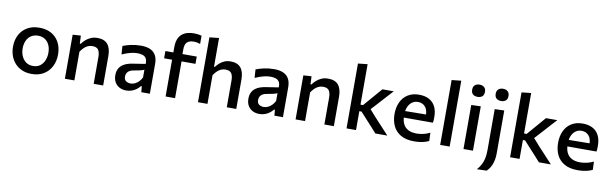

<svg xmlns="http://www.w3.org/2000/svg" viewBox="-54 -1342 6787 2134"><g transform="rotate(10 3339.5 -275.0)"><path d="M301 12Q237 12 189 -9.5Q141 -31 108.8 -67.8Q76.5 -104.5 60.5 -151.8Q44.5 -199 44.5 -251Q44.5 -325.5 74.5 -383.8Q104.5 -442 161.5 -475.8Q218.5 -509.5 299 -509.5Q360.5 -509.5 408 -490Q455.5 -470.5 487.8 -435.2Q520 -400 536.5 -353Q553 -306 553 -251Q553 -176.5 523 -117Q493 -57.5 436.2 -22.8Q379.5 12 301 12ZM300.5 -78Q348.5 -78 380.5 -102.8Q412.5 -127.5 428.2 -167Q444 -206.5 444 -251Q444 -302.5 426.2 -340.2Q408.5 -378 376.2 -398.8Q344 -419.5 300 -419.5Q252.5 -419.5 219.8 -397.2Q187 -375 170.2 -336.8Q153.5 -298.5 153.5 -251Q153.5 -206.5 169.8 -167Q186 -127.5 218.8 -102.8Q251.5 -78 300.5 -78Z M674.5 0Q674.5 -54.5 674.5 -105.5Q674.5 -156.5 674.5 -218V-268Q674.5 -323.5 674.5 -381.2Q674.5 -439 674.5 -497L766 -503L770 -413H780.5Q796.5 -436 821.2 -458.2Q846 -480.5 879 -495Q912 -509.5 954.5 -509.5Q1032 -509.5 1069.2 -464.5Q1106.5 -419.5 1106.5 -332.5Q1106.5 -300 1106.5 -273.8Q1106.5 -247.5 1106.5 -218Q1106.5 -158 1106.5 -106.2Q1106.5 -54.5 1106.5 0H999.5Q999.5 -54.5 999.5 -105.8Q999.5 -157 999.5 -212.5V-301.5Q999.5 -355.5 981 -383Q962.5 -410.5 913 -410.5Q884 -410.5 860 -398.8Q836 -387 816.5 -367.2Q797 -347.5 781.5 -323.5V-212.5Q781.5 -155 781.5 -104.8Q781.5 -54.5 781.5 0Z M1367.5 10.5Q1325 10.5 1291.5 -6.8Q1258 -24 1238.8 -56.8Q1219.5 -89.5 1219.5 -136.5Q1219.5 -178 1233.8 -206.2Q1248 -234.5 1271.5 -252.5Q1295 -270.5 1324 -280.5Q1353 -290.5 1382.5 -295L1530 -318Q1532 -359.5 1517.8 -381.5Q1503.5 -403.5 1477.8 -411.5Q1452 -419.5 1419.5 -419.5Q1402.5 -419.5 1382.8 -417Q1363 -414.5 1341.2 -408.8Q1319.5 -403 1295.8 -394.8Q1272 -386.5 1247 -375L1241 -470Q1259.5 -477.5 1282.5 -484.5Q1305.5 -491.5 1332.2 -497.2Q1359 -503 1387.5 -506Q1416 -509 1445.5 -509Q1504.5 -509 1546.5 -491.5Q1588.5 -474 1611 -435.8Q1633.5 -397.5 1633.5 -336.5Q1633.5 -312.5 1633.5 -277Q1633.5 -241.5 1633.5 -211V-151Q1633.5 -115.5 1633.5 -79Q1633.5 -42.5 1633.5 0H1537L1531 -66H1521.5Q1507 -47.5 1485.2 -30Q1463.5 -12.5 1433.8 -1Q1404 10.5 1367.5 10.5ZM1402.5 -74.5Q1426.5 -74.5 1449.8 -85.2Q1473 -96 1493 -116Q1513 -136 1527.5 -164.5V-252.5Q1520 -248 1508.2 -244Q1496.5 -240 1473 -235Q1449.5 -230 1407 -222.5Q1382.5 -218.5 1365 -208Q1347.5 -197.5 1337.8 -180.8Q1328 -164 1328 -141Q1328 -104.5 1350.2 -89.5Q1372.5 -74.5 1402.5 -74.5Z M1811 0Q1811 -54.5 1811 -105.5Q1811 -156.5 1811 -218V-268Q1811 -298 1811 -332.2Q1811 -366.5 1811 -403.2Q1811 -440 1811 -478.8Q1811 -517.5 1811 -556Q1811 -611.5 1826 -648.2Q1841 -685 1867.2 -706.2Q1893.5 -727.5 1927.5 -736.8Q1961.5 -746 1999.5 -746Q2017.5 -746 2034 -744.2Q2050.5 -742.5 2064.2 -740Q2078 -737.5 2087.5 -734.5V-642Q2070.5 -648 2052.2 -651.5Q2034 -655 2014.5 -655Q1962.5 -655 1938.2 -630Q1914 -605 1914 -554Q1914 -540.5 1914 -523Q1914 -505.5 1914 -497L1918 -476V-218Q1918 -156.5 1918 -105.5Q1918 -54.5 1918 0ZM1721 -415V-497H2075V-415Q2026 -415 1980 -415Q1934 -415 1887 -415H1841.5Z M2176.5 0Q2176.5 -54.5 2176.5 -105.5Q2176.5 -156.5 2176.5 -218V-493.5Q2176.5 -556 2176.5 -615.2Q2176.5 -674.5 2176.5 -732L2283.5 -743.5Q2283.5 -684 2283.5 -622.5Q2283.5 -561 2283.5 -493.5V-419.5H2293.5Q2308.5 -440.5 2331.5 -461.2Q2354.5 -482 2385.5 -495.8Q2416.5 -509.5 2456.5 -509.5Q2534 -509.5 2571.2 -464.5Q2608.5 -419.5 2608.5 -332.5Q2608.5 -300 2608.5 -273.8Q2608.5 -247.5 2608.5 -218Q2608.5 -158 2608.5 -106.2Q2608.5 -54.5 2608.5 0H2501.5Q2501.5 -54.5 2501.5 -105.8Q2501.5 -157 2501.5 -212.5V-301.5Q2501.5 -355.5 2483 -383Q2464.5 -410.5 2415 -410.5Q2386 -410.5 2362 -398.8Q2338 -387 2318.5 -367.2Q2299 -347.5 2283.5 -323.5V-212.5Q2283.5 -155 2283.5 -104.8Q2283.5 -54.5 2283.5 0Z M2869.5 10.5Q2827 10.5 2793.5 -6.8Q2760 -24 2740.8 -56.8Q2721.5 -89.5 2721.5 -136.5Q2721.5 -178 2735.8 -206.2Q2750 -234.5 2773.5 -252.5Q2797 -270.5 2826 -280.5Q2855 -290.5 2884.5 -295L3032 -318Q3034 -359.5 3019.8 -381.5Q3005.5 -403.5 2979.8 -411.5Q2954 -419.5 2921.5 -419.5Q2904.5 -419.5 2884.8 -417Q2865 -414.5 2843.2 -408.8Q2821.5 -403 2797.8 -394.8Q2774 -386.5 2749 -375L2743 -470Q2761.5 -477.5 2784.5 -484.5Q2807.5 -491.5 2834.2 -497.2Q2861 -503 2889.5 -506Q2918 -509 2947.5 -509Q3006.5 -509 3048.5 -491.5Q3090.5 -474 3113 -435.8Q3135.5 -397.5 3135.5 -336.5Q3135.5 -312.5 3135.5 -277Q3135.5 -241.5 3135.5 -211V-151Q3135.5 -115.5 3135.5 -79Q3135.5 -42.5 3135.5 0H3039L3033 -66H3023.5Q3009 -47.5 2987.2 -30Q2965.5 -12.5 2935.8 -1Q2906 10.5 2869.5 10.5ZM2904.5 -74.5Q2928.5 -74.5 2951.8 -85.2Q2975 -96 2995 -116Q3015 -136 3029.5 -164.5V-252.5Q3022 -248 3010.2 -244Q2998.5 -240 2975 -235Q2951.5 -230 2909 -222.5Q2884.5 -218.5 2867 -208Q2849.5 -197.5 2839.8 -180.8Q2830 -164 2830 -141Q2830 -104.5 2852.2 -89.5Q2874.5 -74.5 2904.5 -74.5Z M3278 0Q3278 -54.5 3278 -105.5Q3278 -156.5 3278 -218V-268Q3278 -323.5 3278 -381.2Q3278 -439 3278 -497L3369.5 -503L3373.5 -413H3384Q3400 -436 3424.8 -458.2Q3449.5 -480.5 3482.5 -495Q3515.5 -509.5 3558 -509.5Q3635.5 -509.5 3672.8 -464.5Q3710 -419.5 3710 -332.5Q3710 -300 3710 -273.8Q3710 -247.5 3710 -218Q3710 -158 3710 -106.2Q3710 -54.5 3710 0H3603Q3603 -54.5 3603 -105.8Q3603 -157 3603 -212.5V-301.5Q3603 -355.5 3584.5 -383Q3566 -410.5 3516.5 -410.5Q3487.5 -410.5 3463.5 -398.8Q3439.5 -387 3420 -367.2Q3400.5 -347.5 3385 -323.5V-212.5Q3385 -155 3385 -104.8Q3385 -54.5 3385 0Z M4178.5 0Q4149 -33 4119.2 -65.8Q4089.5 -98.5 4060 -130.5L3985 -213H3949V-287H3989L4053 -361Q4082.5 -395 4112 -429.2Q4141.5 -463.5 4170.5 -497H4298.5Q4258 -453 4218 -409Q4178 -365 4138.5 -321L4059 -234.5L4055 -284L4149 -177.5Q4190 -133 4231.5 -88.5Q4273 -44 4313.5 0ZM3853 0Q3853 -54.5 3853 -105.5Q3853 -156.5 3853 -218V-493.5Q3853 -556 3853 -615.2Q3853 -674.5 3853 -732L3960 -743.5Q3960 -684 3960 -622.5Q3960 -561 3960 -493.5V-199Q3960 -145 3960 -98Q3960 -51 3960 0Z M4616.5 11.5Q4525 11.5 4466 -22.5Q4407 -56.5 4378.8 -115.5Q4350.5 -174.5 4350.5 -251Q4350.5 -326.5 4377.8 -385Q4405 -443.5 4457.5 -476.2Q4510 -509 4584.5 -509Q4649 -509 4695.5 -484.8Q4742 -460.5 4767 -412.5Q4792 -364.5 4792 -293.5Q4792 -274.5 4791.2 -259.2Q4790.5 -244 4788 -229L4694.5 -270Q4695.5 -277.5 4696 -284.8Q4696.5 -292 4696.5 -298.5Q4696.5 -360 4665.8 -393.8Q4635 -427.5 4585.5 -427.5Q4547 -427.5 4518.5 -406.5Q4490 -385.5 4474.2 -349Q4458.5 -312.5 4458.5 -265V-249Q4458.5 -196 4476.8 -158Q4495 -120 4532.8 -99.5Q4570.5 -79 4628 -79Q4650 -79 4676.2 -82.8Q4702.5 -86.5 4729 -94.5Q4755.5 -102.5 4779 -115L4783 -22Q4764 -12 4738.5 -4.5Q4713 3 4682.2 7.2Q4651.5 11.5 4616.5 11.5ZM4393.5 -229V-302L4724 -306L4788 -279.5V-229Z M4910 0Q4910 -54.5 4910 -105.5Q4910 -156.5 4910 -218V-493.5Q4910 -556 4910 -615.5Q4910 -675 4910 -732L5017 -743.5Q5017 -683.5 5017 -622.2Q5017 -561 5017 -493.5V-218Q5017 -156.5 5017 -105.5Q5017 -54.5 5017 0Z M5173 0Q5173 -54.5 5173 -105.5Q5173 -156.5 5173 -218V-268Q5173 -314 5173 -352.5Q5173 -391 5173 -426Q5173 -461 5173 -497L5280 -500.5Q5280 -464 5280 -428.5Q5280 -393 5280 -354Q5280 -315 5280 -268V-218Q5280 -156.5 5280 -105.5Q5280 -54.5 5280 0ZM5225 -598Q5193 -598 5173.2 -614.8Q5153.5 -631.5 5153.5 -667.5Q5153.5 -701 5173.2 -718.5Q5193 -736 5226 -736Q5259.5 -736 5278.8 -718Q5298 -700 5298 -667.5Q5298 -631.5 5278.5 -614.8Q5259 -598 5225 -598Z M5359 195.5Q5387 163.5 5404.5 129.8Q5422 96 5430 56.2Q5438 16.5 5438 -33V-218V-268Q5438 -314 5438 -352.5Q5438 -391 5438 -426Q5438 -461 5438 -497L5545 -500.5Q5545 -464 5545 -428.5Q5545 -393 5545 -354Q5545 -315 5545 -268Q5545 -213 5545 -170.2Q5545 -127.5 5545 -91.5Q5545 -55.5 5545 -20Q5545 17.5 5539.8 49Q5534.5 80.5 5524.5 106.8Q5514.5 133 5500.2 154.2Q5486 175.5 5468 192ZM5490.5 -598Q5458.5 -598 5438.8 -614.8Q5419 -631.5 5419 -667.5Q5419 -701 5438.8 -718.5Q5458.5 -736 5491.5 -736Q5525 -736 5544.2 -718Q5563.5 -700 5563.5 -667.5Q5563.5 -631.5 5544 -614.8Q5524.5 -598 5490.5 -598Z M6024.5 0Q5995 -33 5965.2 -65.8Q5935.5 -98.5 5906 -130.5L5831 -213H5795V-287H5835L5899 -361Q5928.5 -395 5958 -429.2Q5987.5 -463.5 6016.5 -497H6144.5Q6104 -453 6064 -409Q6024 -365 5984.5 -321L5905 -234.5L5901 -284L5995 -177.5Q6036 -133 6077.5 -88.5Q6119 -44 6159.5 0ZM5699 0Q5699 -54.5 5699 -105.5Q5699 -156.5 5699 -218V-493.5Q5699 -556 5699 -615.2Q5699 -674.5 5699 -732L5806 -743.5Q5806 -684 5806 -622.5Q5806 -561 5806 -493.5V-199Q5806 -145 5806 -98Q5806 -51 5806 0Z M6462.5 11.5Q6371 11.5 6312 -22.5Q6253 -56.5 6224.8 -115.5Q6196.5 -174.5 6196.5 -251Q6196.5 -326.5 6223.8 -385Q6251 -443.5 6303.5 -476.2Q6356 -509 6430.5 -509Q6495 -509 6541.5 -484.8Q6588 -460.5 6613 -412.5Q6638 -364.5 6638 -293.5Q6638 -274.5 6637.2 -259.2Q6636.5 -244 6634 -229L6540.5 -270Q6541.5 -277.5 6542 -284.8Q6542.5 -292 6542.5 -298.5Q6542.5 -360 6511.8 -393.8Q6481 -427.5 6431.5 -427.5Q6393 -427.5 6364.5 -406.5Q6336 -385.5 6320.2 -349Q6304.5 -312.5 6304.5 -265V-249Q6304.5 -196 6322.8 -158Q6341 -120 6378.8 -99.5Q6416.5 -79 6474 -79Q6496 -79 6522.2 -82.8Q6548.5 -86.5 6575 -94.5Q6601.5 -102.5 6625 -115L6629 -22Q6610 -12 6584.5 -4.5Q6559 3 6528.2 7.2Q6497.5 11.5 6462.5 11.5ZM6239.5 -229V-302L6570 -306L6634 -279.5V-229Z"/></g></svg>

Font: Commissioner Thin Medium
Style: Regular
Weight: 500
Version: Version 1.000